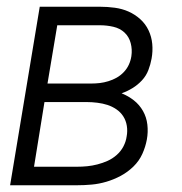

<svg xmlns="http://www.w3.org/2000/svg" viewBox="-20 -550 540 570"><path d="M10 0 98 -530H277Q299 -530 321 -527Q343 -524 362 -515.5Q381 -507 396.5 -493Q412 -479 421 -460Q430 -441 432 -419.5Q434 -398 430 -376Q427 -359 420.5 -342Q414 -325 401.5 -311.5Q389 -298 373.5 -288.5Q358 -279 341 -273Q361 -265 377.5 -252Q394 -239 404.5 -220.5Q415 -202 417.5 -180Q420 -158 416 -136Q412 -114 402.5 -93Q393 -72 376 -55.5Q359 -39 338.5 -28Q318 -17 296 -10.5Q274 -4 252 -2Q230 0 208 0ZM251 -302Q264 -302 276.5 -303.5Q289 -305 302 -309Q315 -313 326.5 -319.5Q338 -326 347.5 -336Q357 -346 362.5 -358Q368 -370 370 -383Q373 -403 368 -422Q363 -441 349.5 -453.5Q336 -466 316.5 -470.5Q297 -475 277 -475H150L121 -302ZM208 -55Q224 -55 239 -56.5Q254 -58 269.5 -62Q285 -66 299.5 -72.5Q314 -79 326.5 -90Q339 -101 346.5 -115.5Q354 -130 356 -145Q359 -161 356.5 -176.5Q354 -192 346 -204.5Q338 -217 325.5 -225.5Q313 -234 299 -238.5Q285 -243 269 -245Q253 -247 238 -247H112L81 -55Z"/></svg>

Font: Iosevka Curly Light Oblique
Style: Regular
Weight: 300
Italic angle: -9°
Monospace: yes
Designer: Belleve Invis
Foundry: Belleve Invis
Version: Version 11.1.0; ttfautohint (v1.8.3)